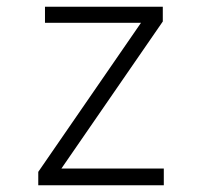

<svg xmlns="http://www.w3.org/2000/svg" viewBox="-20 -552 603 572"><path d="M94 0V-40L400 -484H114V-532H465V-488L163 -50H468V0Z"/></svg>

Font: Noto Sans Mono SemiCondensed Light
Style: Regular
Weight: 300
Width: 4
Designer: Monotype Design Team
Foundry: Monotype Imaging Inc.
Version: Version 2.014; ttfautohint (v1.8.4.7-5d5b)